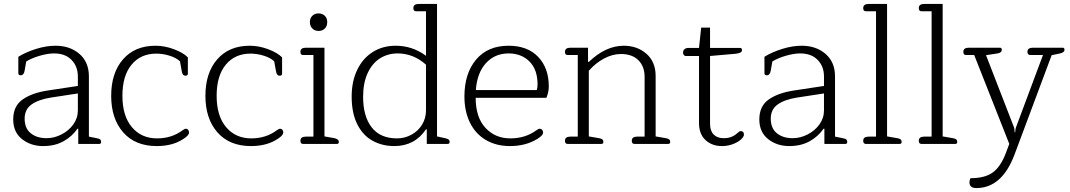

<svg xmlns="http://www.w3.org/2000/svg" viewBox="-20 -730 5428 974"><path d="M47 -124Q47 -192 95 -225.5Q143 -259 223 -271L375 -294V-342Q375 -393 343 -426Q311 -459 254 -459Q222 -459 181 -447Q140 -435 113 -418L105 -372Q101 -348 85 -348Q73 -348 73 -359V-442Q112 -466 163.5 -482Q215 -498 262 -498Q335 -498 383 -456.5Q431 -415 431 -342V-37L470 -29Q483 -27 488 -22.5Q493 -18 493 -10Q493 0 484 0H377V-77H373Q345 -37 301.5 -13Q258 11 199 11Q136 11 91.5 -24.5Q47 -60 47 -124ZM375 -170V-256L238 -235Q175 -225 140 -200Q105 -175 105 -128Q105 -79 136 -54Q167 -29 216 -29Q255 -29 292 -48Q329 -67 352 -99Q375 -131 375 -170Z M544 -244Q544 -360 604 -429Q664 -498 769 -498Q815 -498 862 -480.5Q909 -463 933 -439V-356Q933 -346 921 -346Q913 -346 908.5 -351.5Q904 -357 902 -369L893 -419Q874 -437 840 -447.5Q806 -458 773 -458Q694 -458 647.5 -402Q601 -346 601 -244Q601 -142 649 -85Q697 -28 777 -28Q851 -28 906 -69Q917 -77 923 -77Q930 -77 934.5 -71.5Q939 -66 939 -58Q939 -43 910 -25Q856 11 775 11Q666 11 605 -58.5Q544 -128 544 -244Z M1022 -244Q1022 -360 1082 -429Q1142 -498 1247 -498Q1293 -498 1340 -480.5Q1387 -463 1411 -439V-356Q1411 -346 1399 -346Q1391 -346 1386.5 -351.5Q1382 -357 1380 -369L1371 -419Q1352 -437 1318 -447.5Q1284 -458 1251 -458Q1172 -458 1125.5 -402Q1079 -346 1079 -244Q1079 -142 1127 -85Q1175 -28 1255 -28Q1329 -28 1384 -69Q1395 -77 1401 -77Q1408 -77 1412.5 -71.5Q1417 -66 1417 -58Q1417 -43 1388 -25Q1334 11 1253 11Q1144 11 1083 -58.5Q1022 -128 1022 -244Z M1552 -618Q1552 -638 1564.5 -650Q1577 -662 1596 -662Q1615 -662 1627.5 -650Q1640 -638 1640 -618Q1640 -597 1627.5 -585Q1615 -573 1596 -573Q1577 -573 1564.5 -585.5Q1552 -598 1552 -618ZM1504 -16Q1504 -37 1532 -37H1570V-451H1517Q1504 -451 1504 -467Q1504 -488 1532 -488H1626V-38L1677 -29Q1699 -24 1699 -10Q1699 0 1689 0H1517Q1504 0 1504 -16Z M1764 -240Q1764 -318 1792.5 -376.5Q1821 -435 1871.5 -466.5Q1922 -498 1987 -498Q2072 -498 2141 -447V-673H2090Q2077 -673 2077 -689Q2077 -710 2104 -710H2197V-38L2238 -29Q2251 -26 2256 -22Q2261 -18 2261 -10Q2261 0 2251 0H2145V-74H2141Q2084 11 1980 11Q1919 11 1870 -16Q1821 -43 1792.5 -99.5Q1764 -156 1764 -240ZM2141 -170V-402Q2077 -459 1997 -459Q1948 -459 1908.5 -434.5Q1869 -410 1845.5 -360Q1822 -310 1822 -239Q1822 -140 1865.5 -84Q1909 -28 1994 -28Q2033 -28 2067 -46.5Q2101 -65 2121 -97.5Q2141 -130 2141 -170Z M2336 -241Q2336 -357 2395 -427.5Q2454 -498 2560 -498Q2656 -498 2710 -441.5Q2764 -385 2764 -291Q2764 -264 2752 -234H2393Q2393 -135 2442.5 -81.5Q2492 -28 2569 -28Q2645 -28 2701 -69Q2703 -70 2708 -73.5Q2713 -77 2718 -77Q2725 -77 2730 -71.5Q2735 -66 2735 -58Q2735 -50 2728 -42.5Q2721 -35 2707 -26Q2648 11 2567 11Q2497 11 2444.5 -20Q2392 -51 2364 -108Q2336 -165 2336 -241ZM2703 -273Q2707 -287 2707 -301Q2707 -377 2666 -418Q2625 -459 2560 -459Q2490 -459 2445 -409.5Q2400 -360 2394 -273Z M2846 -16Q2846 -37 2874 -37H2911V-451H2859Q2846 -451 2846 -467Q2846 -488 2874 -488H2963V-416H2967Q3053 -498 3144 -498Q3213 -498 3259.5 -457Q3306 -416 3306 -345V-38L3358 -29Q3370 -27 3375 -22.5Q3380 -18 3380 -10Q3380 0 3370 0H3198Q3185 0 3185 -16Q3185 -37 3213 -37H3250V-341Q3250 -393 3218.5 -424.5Q3187 -456 3130 -456Q3087 -456 3044 -433Q3001 -410 2967 -371V-38L3019 -29Q3031 -27 3036 -22.5Q3041 -18 3041 -10Q3041 0 3031 0H2859Q2846 0 2846 -16Z M3526 -106V-446H3458Q3453 -446 3449 -451Q3445 -456 3445 -463Q3445 -474 3452.5 -480.5Q3460 -487 3473 -487H3526L3537 -590H3582V-487H3734Q3744 -487 3744 -476Q3744 -467 3735.5 -463Q3727 -459 3709 -457L3582 -446V-102Q3582 -66 3600.5 -47.5Q3619 -29 3651 -29Q3673 -29 3690 -35.5Q3707 -42 3722 -56Q3731 -65 3738 -65Q3745 -65 3749.5 -60.5Q3754 -56 3754 -47Q3754 -40 3747 -31Q3740 -22 3728 -14Q3689 11 3642 11Q3592 11 3559 -19.5Q3526 -50 3526 -106Z M3832 -124Q3832 -192 3880 -225.5Q3928 -259 4008 -271L4160 -294V-342Q4160 -393 4128 -426Q4096 -459 4039 -459Q4007 -459 3966 -447Q3925 -435 3898 -418L3890 -372Q3886 -348 3870 -348Q3858 -348 3858 -359V-442Q3897 -466 3948.5 -482Q4000 -498 4047 -498Q4120 -498 4168 -456.5Q4216 -415 4216 -342V-37L4255 -29Q4268 -27 4273 -22.5Q4278 -18 4278 -10Q4278 0 4269 0H4162V-77H4158Q4130 -37 4086.5 -13Q4043 11 3984 11Q3921 11 3876.5 -24.5Q3832 -60 3832 -124ZM4160 -170V-256L4023 -235Q3960 -225 3925 -200Q3890 -175 3890 -128Q3890 -79 3921 -54Q3952 -29 4001 -29Q4040 -29 4077 -48Q4114 -67 4137 -99Q4160 -131 4160 -170Z M4359 -16Q4359 -37 4387 -37H4424V-673H4372Q4359 -673 4359 -689Q4359 -710 4387 -710H4480V-38L4532 -29Q4544 -27 4549 -22.5Q4554 -18 4554 -10Q4554 0 4544 0H4372Q4359 0 4359 -16Z M4641 -16Q4641 -37 4669 -37H4706V-673H4654Q4641 -673 4641 -689Q4641 -710 4669 -710H4762V-38L4814 -29Q4826 -27 4831 -22.5Q4836 -18 4836 -10Q4836 0 4826 0H4654Q4641 0 4641 -16Z M4898 195Q4898 186 4903 174Q4976 174 5016 145Q5056 116 5082 48L5100 0L4922 -451H4880Q4867 -451 4867 -467Q4867 -488 4895 -488H5052Q5062 -488 5062 -478Q5062 -462 5040 -459L4982 -450L5124 -84Q5126 -78 5126.5 -70Q5127 -62 5127 -59H5130Q5130 -62 5131 -70.5Q5132 -79 5134 -84L5271 -451H5205Q5200 -451 5196 -455.5Q5192 -460 5192 -467Q5192 -488 5220 -488H5371Q5380 -488 5380 -478Q5380 -470 5373.5 -465.5Q5367 -461 5358 -459L5315 -450L5127 53Q5063 224 4933 224Q4898 224 4898 195Z"/></svg>

Font: Maitree Light
Style: Regular
Weight: 300
Designer: CadsonDemak Team
Foundry: CadsonDemak
Version: Version 1.001